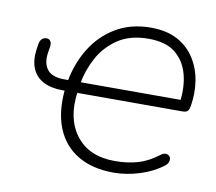

<svg xmlns="http://www.w3.org/2000/svg" viewBox="-62 -563 723 643"><g transform="rotate(10 299.5 -242.0)"><path d="M362 8Q290 8 240.5 -21.5Q191 -51 168.5 -106.5Q146 -162 154 -239L159 -234H146Q107 -234 80.5 -248Q54 -262 43 -289Q32 -316 37 -353Q38 -358 38.5 -363Q39 -368 40 -373Q42 -384 48 -390Q54 -396 64 -396Q73 -396 77.5 -389Q82 -382 80 -369Q79 -365 78.5 -360.5Q78 -356 77 -351Q71 -315 87 -293Q103 -271 146 -271H162L158 -265Q169 -328 200.5 -379.5Q232 -431 283 -461.5Q334 -492 402 -492Q456 -492 493 -472Q530 -452 551.5 -418Q573 -384 579.5 -342.5Q586 -301 579 -259Q577 -245 572 -239.5Q567 -234 554 -234H193L197 -237Q184 -145 228 -88Q272 -31 360 -31Q402 -31 437 -41Q472 -51 506 -77Q515 -84 522 -84.5Q529 -85 534 -81.5Q539 -78 540.5 -72Q542 -66 539 -58.5Q536 -51 528 -45Q495 -20 450.5 -6Q406 8 362 8ZM559 -271 540 -259Q548 -313 536.5 -357Q525 -401 492.5 -427.5Q460 -454 401 -454Q338 -454 296.5 -426Q255 -398 232 -355Q209 -312 201 -266L198 -271Z"/></g></svg>

Font: Nunito Variable Extra Light
Style: Italic
Weight: 200
Italic angle: -9°
Designer: Vernon Adams
Foundry: Vernon Adams
Version: Version 3.602